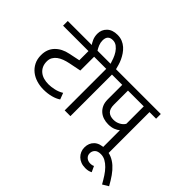

<svg xmlns="http://www.w3.org/2000/svg" viewBox="-231 -1236 1849 1849"><g transform="rotate(45 693.5 -311.0)"><path d="M473 -44Q441 -22 393.5 -9.5Q346 3 291 3Q243 3 197.5 -10.5Q152 -24 117 -51.5Q82 -79 61 -120Q40 -161 40 -216Q40 -297 90 -349Q140 -401 225 -418L336 -441V-566H-10V-630H518V-566H413V-378L289 -353Q254 -346 223.5 -334.5Q193 -323 170.5 -306Q148 -289 135 -266Q122 -243 122 -212Q122 -176 134.5 -149Q147 -122 169.5 -103.5Q192 -85 222.5 -76Q253 -67 290 -67Q324 -67 367.5 -76.5Q411 -86 448 -109Z M578 -566H488V-630H573Q566 -654 554.5 -685Q543 -716 525.5 -743Q508 -770 483.5 -788.5Q459 -807 428 -807Q359 -807 359 -734Q359 -705 370 -678Q381 -651 395 -630L347 -591L324 -620Q305 -644 291.5 -675.5Q278 -707 278 -745Q278 -800 316.5 -837.5Q355 -875 424 -875Q461 -875 491 -862.5Q521 -850 544 -829.5Q567 -809 584.5 -783Q602 -757 614.5 -730Q627 -703 634.5 -676.5Q642 -650 647 -630H746V-566H656V0H578Z M1257 -566H1167V0H1089V-241Q1071 -225 1041 -213Q1011 -201 969 -201Q934 -201 903 -211Q872 -221 848 -242Q824 -263 810 -294Q796 -325 796 -367V-566H726V-630H1257ZM874 -375Q874 -318 900 -293Q926 -268 974 -268Q1011 -268 1043 -285.5Q1075 -303 1089 -329V-566H874Z M964 118Q964 58 1002.5 21.5Q1041 -15 1116 -15Q1163 -15 1202.5 1.5Q1242 18 1276 48.5Q1310 79 1339.5 121Q1369 163 1397 214L1337 250Q1314 209 1290.5 173Q1267 137 1240.5 110Q1214 83 1185 67Q1156 51 1122 51Q1080 51 1060 71.5Q1040 92 1040 121Q1040 151 1061 169.5Q1082 188 1115 188Q1128 188 1136.5 186Q1145 184 1156 179L1183 237Q1167 245 1151 249Q1135 253 1111 253Q1077 253 1050 242.5Q1023 232 1004 213.5Q985 195 974.5 170.5Q964 146 964 118Z"/></g></svg>

Font: Mukta
Style: Regular
Weight: 400
Designer: Girish Dalvi and Yashodeep Gholap
Foundry: Ek Type
Version: Version 2.538;PS 1.001;hotconv 16.6.51;makeotf.lib2.5.65220;